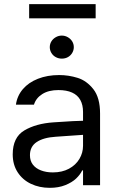

<svg xmlns="http://www.w3.org/2000/svg" viewBox="-20 -903 575 936"><path d="M306.6 -240.2 251 -236.3Q191.4 -232.4 158.7 -210.4Q126 -188.5 126 -146.5Q126 -119.1 140.1 -100.6Q154.3 -82 179.7 -72.3Q205.1 -62.5 237.3 -62.5Q283.2 -62.5 316.4 -80.6Q349.6 -98.6 367.2 -128.4Q384.8 -158.2 384.8 -192.4V-357.4Q384.8 -391.6 371.6 -415.5Q358.4 -439.5 331.5 -451.7Q304.7 -463.9 264.6 -463.9Q216.8 -463.9 186 -444.3Q155.3 -424.8 145.5 -392.6H57.6Q63.5 -435.5 91.3 -468.3Q119.1 -501 165 -519Q210.9 -537.1 268.6 -537.1Q314.5 -537.1 358.4 -523.4Q402.3 -509.8 435.1 -468.3Q467.8 -426.8 467.8 -349.6V0H384.8V-72.3H380.9Q371.1 -51.8 351.1 -32.7Q331.1 -13.7 298.3 -0.5Q265.6 12.7 222.7 12.7Q171.9 12.7 130.9 -6.8Q89.8 -26.4 65.9 -63.5Q42 -100.6 42 -150.4Q42 -233.4 98.6 -267.1Q155.3 -300.8 241.2 -306.6Q251 -307.6 335 -312.5L390.6 -314.5L391.6 -246.1Q382.8 -246.1 306.6 -240.2ZM222.7 -672.9Q222.7 -688.5 230.5 -701.2Q238.3 -713.9 252 -721.7Q265.6 -729.5 281.2 -729.5Q296.9 -729.5 310.5 -721.7Q324.2 -713.9 332 -701.2Q339.8 -688.5 339.8 -672.9Q339.8 -658.2 332 -645Q324.2 -631.8 311 -624.5Q297.9 -617.2 281.2 -617.2Q265.6 -617.2 252 -624.5Q238.3 -631.8 230.5 -645Q222.7 -658.2 222.7 -672.9ZM446.3 -813.5H122.1V-882.8H446.3Z"/></svg>

Font: Pretendard Std Variable
Style: Regular
Weight: 400
Designer: Base glyphs from Inter by Rasmus Andersson; Hangeul glyphs from Noto Sans CJK(Source Han Sans) by Jang Soo-young and Kan
Foundry: Kil Hyung-jin
Version: Version 1.309;Glyphs 3.2 (3225)